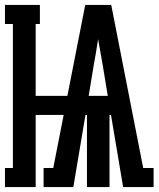

<svg xmlns="http://www.w3.org/2000/svg" viewBox="-20 -755 640 775"><path d="M0 0V-77H32V-658H0V-735H141V-658H124V-368H252L324 -735H429L558 -77H600V0H477L428 -291H422V0H331V-291H325L276 0H156V-77H195L237 -291H124V0ZM338 -368H415L395 -490Q390 -517 385.5 -543.5Q381 -570 376 -597Q372 -570 367.5 -543.5Q363 -517 358 -490Z"/></svg>

Font: Iosevka HT Extrabold Extended
Style: Regular
Weight: 800
Width: 7
Monospace: yes
Designer: Belleve Invis
Foundry: Belleve Invis
Version: Version 32.3.0; ttfautohint (v1.8.4)